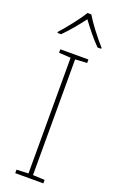

<svg xmlns="http://www.w3.org/2000/svg" viewBox="-179 -994 642 1040"><g transform="rotate(20 141.5 -474.5)"><path d="M154 -949H132C108 -908 53 -839 16 -798V-792H37C74 -829 115 -879 143 -917C171 -879 210 -829 247 -792H268V-798C231 -839 178 -908 154 -949ZM223 0V-20L155 -23V-690L223 -694V-714H61V-694L129 -690V-23L61 -20V0Z"/></g></svg>

Font: Noto Sans Gurmukhi UI Thin
Style: Regular
Weight: 100
Designer: Jelle Bosma - Monotype Design Team
Foundry: Monotype Imaging Inc.
Version: Version 2.004